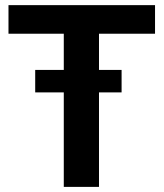

<svg xmlns="http://www.w3.org/2000/svg" viewBox="-20 -731 640 751"><path d="M455.6 -369.6H367.2V0H229.5V-369.6H117.7V-457.5H229.5V-599.1H13.2V-710.9H586.4V-599.1H367.2V-457.5H455.6Z"/></svg>

Font: Roboto Mono
Style: Bold
Weight: 700
Designer: Google
Version: Version 2.000985; 2015; ttfautohint (v1.3)